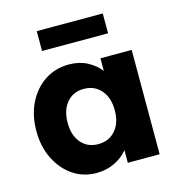

<svg xmlns="http://www.w3.org/2000/svg" viewBox="-110 -838 880 944"><g transform="rotate(-15 329.5 -366.0)"><path d="M267 9Q200 9 147.5 -26.5Q95 -62 64 -124.5Q33 -187 33 -266Q33 -347 64 -409Q95 -471 148.5 -506.5Q202 -542 272 -542Q324 -542 364 -521Q404 -500 430 -467V-531H589V0H427V-64Q400 -31 358.5 -11Q317 9 267 9ZM311 -126Q366 -126 399 -164Q432 -202 432 -266Q432 -330 399 -368.5Q366 -407 311 -407Q257 -407 224.5 -368.5Q192 -330 192 -266Q192 -202 224.5 -164Q257 -126 311 -126ZM162 -640V-741H498V-640Z"/></g></svg>

Font: Lexend
Style: Bold
Weight: 700
Designer: Bonnie Shaver-Troup, Thomas Jockin
Foundry: Lexend
Version: Version 1.007; ttfautohint (v1.8.3)